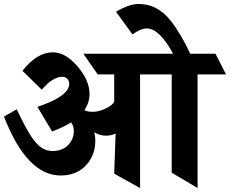

<svg xmlns="http://www.w3.org/2000/svg" viewBox="-39 -945 1156 965"><path d="M544 -886Q610 -925 658.5 -925Q707 -925 746.5 -903.5Q786 -882 818 -842Q872 -773 917 -675H1044L1097 -571H954V0L824 -77V-571H665V0L535 -72L542 -274Q521 -263 493 -263Q465 -263 434 -280Q440 -261 440 -237Q440 -164 392.5 -113.5Q345 -63 266 -63Q96 -63 -19 -359L45 -396Q91 -299 118 -259Q145 -219 170 -202.5Q195 -186 224 -186Q274 -186 303 -215.5Q332 -245 332 -287Q332 -310 319 -330Q281 -306 223 -284L149 -408Q309 -461 309 -524Q309 -538 299.5 -548.5Q290 -559 274 -559Q226 -559 171 -494L74 -589Q146 -682 227 -682Q290 -682 350.5 -611.5Q411 -541 411 -473Q411 -430 385 -391Q401 -383 428.5 -383Q456 -383 490.5 -399Q525 -415 535 -433V-571H452L380 -675H831Q762 -802 699 -802Q668 -802 627 -772Z"/></svg>

Font: Halant
Style: Bold
Weight: 700
Designer: Hitesh Malaviya (Devanagari), Satya Rajpurohit (Latin)
Foundry: Indian Type Foundry
Version: Version 1.101;PS 1.0;hotconv 1.0.78;makeotf.lib2.5.61930; tt